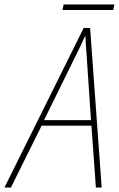

<svg xmlns="http://www.w3.org/2000/svg" viewBox="-79 -843 536 863"><path d="M-59 0H-30L108 -278H332L352 0H378L326 -717H297ZM119 -303 265 -600Q276 -622 285.5 -642Q295 -662 303 -680H305Q306 -662 307 -641Q308 -620 310 -600L330 -303ZM202 -798 207 -823H435L430 -798Z"/></svg>

Font: Noto Sans UI SemiCondensed Thin
Style: Italic
Weight: 250
Width: 4
Italic angle: -12°
Designer: Monotype Design Team
Foundry: Monotype Imaging Inc.
Version: Version 1.901